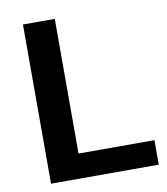

<svg xmlns="http://www.w3.org/2000/svg" viewBox="-83 -809 764 879"><g transform="rotate(-10 299.0 -370.0)"><path d="M83 -740H231V-114H584V0H83Z"/></g></svg>

Font: Encode Sans Wide
Style: SemiBold
Weight: 600
Designer: Pablo Impallari, Andres Torresi
Foundry: Pablo Impallari, Andres Torresi
Version: Version 1.000; ttfautohint (v1.00) -l 8 -r 50 -G 200 -x 14 -